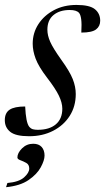

<svg xmlns="http://www.w3.org/2000/svg" viewBox="-34 -542 426 778"><path d="M68 -110.5Q71 -46 84 -29Q91 -20.5 99.5 -18.2Q108 -16 119 -16Q166 -16 192.2 -38.2Q218.5 -60.5 218.5 -101.5Q218.5 -125.5 204.5 -154.5Q190.5 -183.5 156.5 -227.5Q122.5 -272 110.5 -304Q98.5 -336 98.5 -365Q98.5 -408.5 121.5 -444Q144.5 -479.5 184.5 -500.8Q224.5 -522 276 -522Q329.5 -522 350.8 -504.5Q372 -487 372 -458Q372 -435.5 355.2 -422.8Q338.5 -410 295.5 -410Q297.5 -445.5 295 -464Q292.5 -482.5 286.5 -489.5Q276.5 -501.5 248.5 -501.5Q207.5 -501.5 182.8 -481Q158 -460.5 158 -421.5Q158 -398.5 169.5 -372.5Q181 -346.5 214.5 -299.5Q248.5 -252.5 260.8 -221.5Q273 -190.5 273 -161Q273 -111 248.5 -72.5Q224 -34 181.2 -12Q138.5 10 84 10Q29.5 10 7.5 -7.8Q-14.5 -25.5 -14.5 -55Q-14.5 -84.5 5 -97.5Q24.5 -110.5 68 -110.5ZM36.5 96Q36.5 78 55.2 59.2Q74 40.5 100.5 40.5Q123 40.5 134.8 53.5Q146.5 66.5 146.5 88.5Q146.5 107.5 131.2 135.8Q116 164 81.8 187.5Q47.5 211 -9.5 216.5L-4 199.5Q42.5 195.5 63.5 176.8Q84.5 158 84.5 141Q84.5 125 72.5 118.2Q60.5 111.5 48.5 107.2Q36.5 103 36.5 96Z"/></svg>

Font: Newsreader Display
Style: Italic
Weight: 400
Italic angle: -17°
Designer: Hugues Gentile
Foundry: Production Type
Version: Version 1.001